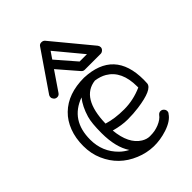

<svg xmlns="http://www.w3.org/2000/svg" viewBox="-239 -906 1038 1038"><g transform="rotate(-45 280.0 -387.0)"><path d="M219.2 -437Q90.8 -390.6 90.8 -242.2Q90.8 -148.9 155.3 -85.9Q175.3 -66.4 201.2 -53.2Q159.2 -115.7 159.2 -224.1Q159.2 -300.8 170.4 -338.4Q188 -397.9 219.2 -437ZM210.9 -245.1Q265.6 -228 336.4 -228Q407.2 -228 474.1 -257.8V-266.1Q474.1 -384.3 398.4 -429.2Q372.1 -444.8 335 -450.2Q215.8 -436.5 210.9 -245.1ZM524.9 -267.1 523.9 -238.8Q519 -198.2 395 -181.2Q355.5 -175.8 311.3 -175.8Q267.1 -175.8 211.9 -190.9Q222.7 -80.1 286.1 -41Q309.6 -26.9 332.3 -26.9Q355 -26.9 370.6 -30Q386.2 -33.2 401.4 -39.1Q435.5 -53.2 449.2 -73.2Q457.5 -83 468.5 -83Q479.5 -83 487.3 -75Q495.1 -66.9 495.1 -56.9Q495.1 -46.9 488.8 -41Q467.8 -8.3 410.6 10.7Q304.7 45.4 207 4.9Q104.5 -37.1 61.5 -136.7Q40 -185.5 40 -244.9Q40 -304.2 58.6 -352.8Q77.1 -401.4 111.3 -434.6Q181.2 -502.9 304.2 -502.9Q524.9 -493.7 524.9 -267.1ZM405.3 -581.5 279.3 -733.4 252 -693.4 349.1 -581.5ZM336.9 -530.3Q325.7 -530.3 317.9 -539.6L222.2 -650.4L147.9 -541.5Q140.1 -530.3 127.9 -530.3Q115.7 -530.3 108.4 -538.6Q101.1 -546.9 101.1 -555.9Q101.1 -564.9 105 -570.3L255.9 -790.5Q262.7 -801.3 276.1 -801.3Q289.6 -801.3 296.9 -792.5L479 -572.3Q484.9 -564.9 484.9 -555.2Q484.9 -545.4 476.6 -537.8Q468.3 -530.3 459 -530.3Z"/></g></svg>

Font: Ribeye Marrow
Style: Regular
Weight: 400
Designer: Astigmatic (AOETI)
Foundry: Astigmatic (AOETI)
Version: Version 1.000